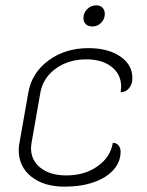

<svg xmlns="http://www.w3.org/2000/svg" viewBox="-20 -689 550 718"><path d="M50 -128Q50 -141 53 -156L86 -343Q99 -417 161.5 -463Q224 -509 311 -509Q384 -509 429.5 -478Q475 -447 475 -397Q475 -374 462.5 -359Q450 -344 431 -344Q433 -358 433 -365Q433 -411 397.5 -439Q362 -467 303 -467Q236 -467 188.5 -432.5Q141 -398 131 -343L98 -155Q96 -141 96 -135Q96 -89 132 -61Q168 -33 228 -33Q296 -33 344.5 -67Q393 -101 402 -155Q415 -155 423 -145.5Q431 -136 431 -122Q431 -84 404.5 -54Q378 -24 330.5 -7.5Q283 9 222 9Q144 9 97 -28.5Q50 -66 50 -128ZM292 -621Q292 -641 306 -655Q320 -669 340 -669Q355 -669 363.5 -660Q372 -651 372 -637Q372 -618 358.5 -604Q345 -590 326 -590Q310 -590 301 -598.5Q292 -607 292 -621Z"/></svg>

Font: K2D Thin
Style: Italic
Weight: 100
Italic angle: -10°
Designer: Katatrad Aksorn Co.,Ltd.
Foundry: Cadson Demak Co.,Ltd.
Version: Version 1.000; ttfautohint (v1.6)